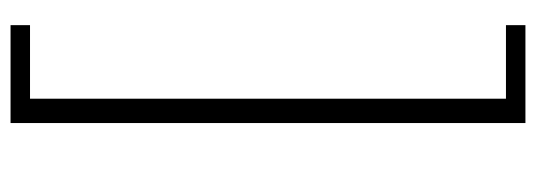

<svg xmlns="http://www.w3.org/2000/svg" viewBox="-338 -486 992 355"><g transform="rotate(-90 157.5 -308.0)"><path d="M108 168H289V132H153V-748H289V-784H108Z"/></g></svg>

Font: Noto Sans T Chinese Light
Style: Regular
Weight: 300
Designer: Ryoko NISHIZUKA (kana & ideographs); Paul D. Hunt (Latin, Greek & Cyrillic); Wenlong ZHANG (bopomofo); Sandoll Communica
Foundry: Adobe Systems Incorporated
Version: Version 1.000;PS 1;hotconv 1.0.78;makeotf.lib2.5.61930